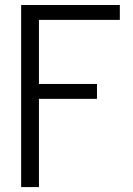

<svg xmlns="http://www.w3.org/2000/svg" viewBox="-20 -760 540 780"><path d="M65.9 0V-739.7H466.8V-679.2H138.2V-418.9H374V-358.4H138.2V0Z"/></svg>

Font: News Cycle
Style: Regular
Weight: 500
Version: Version 0.5.2